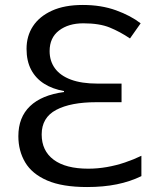

<svg xmlns="http://www.w3.org/2000/svg" viewBox="-20 -744 628 774"><path d="M314 -724Q388 -724 447.5 -702.5Q507 -681 547 -650L504 -589Q464 -616 422.5 -633Q381 -650 316 -650Q256 -650 218 -621Q180 -592 180 -538Q180 -498 201.5 -468.5Q223 -439 266 -423Q309 -407 373 -407H470V-332H368Q265 -332 206.5 -301Q148 -270 148 -202Q148 -136 196.5 -100Q245 -64 336 -64Q373 -64 410.5 -70.5Q448 -77 483.5 -89Q519 -101 550 -116V-34Q505 -12 451 -1Q397 10 331 10Q231 10 170 -16.5Q109 -43 81.5 -89.5Q54 -136 54 -195Q54 -271 101 -316Q148 -361 238 -373V-377Q192 -385 158 -406.5Q124 -428 105.5 -463Q87 -498 87 -547Q87 -599 113 -638.5Q139 -678 189.5 -701Q240 -724 314 -724Z"/></svg>

Font: Noto Sans Ambassadori
Style: Regular
Weight: 400
Designer: Monotype Design Team
Foundry: Monotype Imaging Inc.
Version: Version 2.013